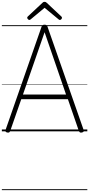

<svg xmlns="http://www.w3.org/2000/svg" viewBox="-20 -1414 960 2067"><path d="M60 13Q44 10 40 3Q36 -4 40 -16L427 -1125Q431 -1138 438 -1143Q445 -1148 460 -1148Q474 -1148 481 -1143Q488 -1138 492 -1125L880 -16Q885 -4 880 3Q875 10 860 13Q846 15 839.5 10.5Q833 6 827 -10L711 -346H209L92 -10Q87 5 80.5 10Q74 15 60 13ZM227 -396H691L460 -1067ZM296 -1199Q289 -1199 281 -1207Q273 -1215 273 -1223Q273 -1226 274 -1229Q275 -1232 279 -1236L435 -1382Q440 -1388 445.5 -1391Q451 -1394 460 -1394Q469 -1394 474 -1391Q479 -1388 485 -1382L642 -1235Q645 -1232 646 -1228.5Q647 -1225 647 -1222Q647 -1214 639.5 -1206.5Q632 -1199 624 -1199Q620 -1199 616 -1201.5Q612 -1204 608 -1208L460 -1330L313 -1208Q308 -1204 304.5 -1201.5Q301 -1199 296 -1199ZM0 623H920V633H0ZM0 -20H920V0H0ZM0 -505H920V-500H0ZM0 -1143H920V-1133H0Z"/></svg>

Font: Playwrite CL Guides
Style: Regular
Weight: 400
Designer: Veronika Burian, José Scaglione
Foundry: TypeTogether
Version: Version 1.003